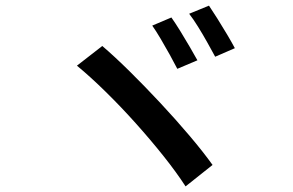

<svg xmlns="http://www.w3.org/2000/svg" viewBox="-20 -750 1040 681"><path d="M587.9 -688Q601.1 -669.4 618.7 -641.1Q636.2 -612.8 652.8 -584.2Q669.4 -555.7 680.2 -536.1L608.9 -505.9Q598.1 -526.9 582.3 -555.7Q566.4 -584.5 549.8 -612.5Q533.2 -640.6 520 -659.2ZM721.2 -730Q733.9 -711.4 751.5 -683.3Q769 -655.3 785.9 -627Q802.7 -598.6 813 -579.1L743.2 -548.8Q731.4 -570.3 715.6 -598.9Q699.7 -627.4 682.6 -655Q665.5 -682.6 650.9 -701.2ZM342.8 -586.9Q385.7 -550.3 439.2 -497.6Q492.7 -444.8 547.9 -385.7Q603 -326.7 651.9 -269Q700.7 -211.4 733.9 -165L638.2 -88.9Q606 -138.7 560.1 -196.3Q514.2 -253.9 461.7 -312.5Q409.2 -371.1 355.2 -424.1Q301.3 -477.1 252.9 -517.1Z"/></svg>

Font: Source Han Sans CN Medium
Style: Regular
Weight: 500
Designer: Ryoko NISHIZUKA  (kana, bopomofo & ideographs); Paul D. Hunt (Latin, Greek & Cyrillic); Sandoll Communications , Soo-you
Foundry: Adobe
Version: Version 2.004;hotconv 1.0.118;makeotfexe 2.5.65603